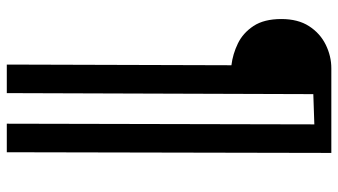

<svg xmlns="http://www.w3.org/2000/svg" viewBox="-235 -505 995 565"><g transform="rotate(90 262.5 -222.5)"><path d="M170 255 172 -406Q139 -410 108 -425Q77 -440 56.5 -471Q36 -502 36 -553Q36 -602 57 -634.5Q78 -667 111.5 -683.5Q145 -700 181 -700H430L428 255H344L346 -650L257 -647L254 255Z"/></g></svg>

Font: Lora Medium
Style: Regular
Weight: 500
Designer: Olga Karpushina, Alexei Vanyashin (Cyrillic)
Foundry: Cyreal
Version: Version 3.004